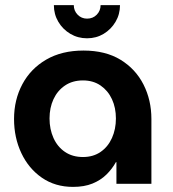

<svg xmlns="http://www.w3.org/2000/svg" viewBox="-20 -720 678 752"><path d="M266 12Q196 12 144 -24Q92 -60 63.5 -120.5Q35 -181 35 -254Q35 -329 67.5 -390Q100 -451 161 -486.5Q222 -522 307 -522Q393 -522 452 -486Q511 -450 542 -389Q573 -328 573 -254V0H436V-85H434Q419 -58 396.5 -36Q374 -14 342 -1Q310 12 266 12ZM305 -105Q345 -105 374 -125Q403 -145 418.5 -179.5Q434 -214 434 -256Q434 -298 418.5 -331.5Q403 -365 374 -385Q345 -405 305 -405Q264 -405 234.5 -385Q205 -365 189.5 -331.5Q174 -298 174 -256Q174 -214 189.5 -179.5Q205 -145 234.5 -125Q264 -105 305 -105ZM321 -570Q285 -570 255.5 -587.5Q226 -605 208.5 -634.5Q191 -664 191 -700H269Q269 -678 284 -662.5Q299 -647 321 -647Q344 -647 359 -662.5Q374 -678 374 -700H450Q450 -664 432.5 -634.5Q415 -605 386 -587.5Q357 -570 321 -570Z"/></svg>

Font: MuseoModerno Thin SemiBold
Style: Regular
Weight: 600
Version: Version 1.003